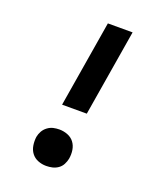

<svg xmlns="http://www.w3.org/2000/svg" viewBox="-138 -824 775 920"><g transform="rotate(20 250.0 -363.5)"><path d="M179 -294 252 -735H378L305 -294ZM207 8Q185 8 165 0Q145 -8 132.5 -24.5Q120 -41 116.5 -63Q113 -85 116 -107Q119 -123 127 -137Q135 -151 148.5 -161Q162 -171 177 -174.5Q192 -178 208 -178Q230 -178 250.5 -170Q271 -162 283.5 -145.5Q296 -129 299.5 -107Q303 -85 299 -62Q296 -47 288.5 -32.5Q281 -18 267.5 -8.5Q254 1 238.5 4.5Q223 8 207 8Z"/></g></svg>

Font: Iosevka SS18 Extrabold
Style: Italic
Weight: 800
Italic angle: -9°
Monospace: yes
Designer: Belleve Invis
Foundry: Belleve Invis
Version: Version 25.1.1; ttfautohint (v1.8.4)